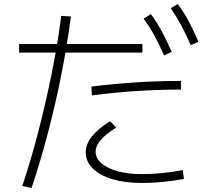

<svg xmlns="http://www.w3.org/2000/svg" viewBox="-20 -875 1040 956"><path d="M91 51Q136 -84 172.5 -226Q209 -368 238 -512Q267 -656 285 -796L333 -793Q315 -654 286.5 -509Q258 -364 220.5 -220Q183 -76 137 61ZM685 36Q602 36 539 17Q476 -2 441.5 -36.5Q407 -71 407 -116Q407 -156 436 -193.5Q465 -231 528 -272L559 -240Q505 -206 480.5 -177Q456 -148 456 -120Q456 -87 485 -62Q514 -37 565.5 -22.5Q617 -8 685 -8Q732 -8 784.5 -13Q837 -18 890 -28L896 16Q843 26 789 31Q735 36 685 36ZM75 -613V-656H689V-613ZM435 -444Q549 -458 659.5 -465Q770 -472 881 -472V-429Q772 -429 662.5 -422Q553 -415 438 -400ZM797 -599Q772 -656 748 -699.5Q724 -743 695 -782L731 -805Q763 -762 787 -716.5Q811 -671 835 -617ZM930 -650Q905 -707 881.5 -750.5Q858 -794 830 -834L865 -855Q897 -812 921 -766.5Q945 -721 968 -667Z"/></svg>

Font: M PLUS 1 Code Light
Style: Regular
Weight: 300
Designer: Coji Morishita
Foundry: UNDERFOREST DESIGN
Version: Version 1.002